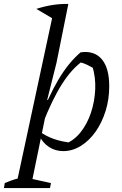

<svg xmlns="http://www.w3.org/2000/svg" viewBox="-75 -756 619 972"><path d="M4 196 200 -716 271 -736 211 -438 164 -251 171 -247 80 196ZM-55 196 -51 171Q-21 158 1 151.5Q23 145 48 141L183 171L178 196ZM197 -659 109 -711Q193 -738 271 -736ZM245 9Q205 9 173 -12Q141 -33 124 -69L125 -91Q188 -43 290 -33L256 -28Q300 -45 333 -86.5Q366 -128 385 -184Q404 -240 407 -302.5Q410 -365 392 -423L413 -402Q390 -416 368 -427Q346 -438 320 -443L344 -447Q288 -408 238 -329Q188 -250 140 -126L122 -140Q170 -267 220.5 -352.5Q271 -438 333 -491Q402 -501 440 -456.5Q478 -412 478 -319Q478 -253 459.5 -194Q441 -135 409 -89.5Q377 -44 334.5 -17.5Q292 9 245 9Z"/></svg>

Font: Piazzolla Thin
Style: Italic
Weight: 400
Italic angle: -11.3°
Version: Version 2.005